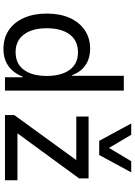

<svg xmlns="http://www.w3.org/2000/svg" viewBox="150 -940 798 1139"><g transform="rotate(90 549.5 -370.0)"><path d="M270 9Q205 9 158 -23Q111 -55 85.5 -113Q60 -171 60 -248Q60 -326 85.5 -383.5Q111 -441 158 -473Q205 -505 268 -505Q327 -505 367 -477Q407 -449 426 -397H429V-705H517V0H438V-105H434Q412 -49 370.5 -20Q329 9 270 9ZM289 -63Q358 -63 394 -112.5Q430 -162 430 -248Q430 -334 394 -383.5Q358 -433 290 -433Q221 -433 184 -384Q147 -335 147 -248Q147 -162 184 -112.5Q221 -63 289 -63ZM662 0V-55L951 -453L957 -423H671V-496H1038V-440L747 -42L741 -74H1049V0ZM815 -559 712 -749H779L857 -617L936 -749H1002L899 -559Z"/></g></svg>

Font: Nunito Sans 7pt SemiCondensed
Style: Regular
Weight: 400
Width: 4
Designer: Vernon Adams
Foundry: Vernon Adams
Version: Version 3.101;gftools[0.9.27]